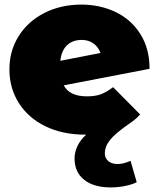

<svg xmlns="http://www.w3.org/2000/svg" viewBox="-20 -577 693 837"><path d="M473 -197 591 -78Q572 -57 548 -41Q484 3 460.5 32Q437 61 437 92Q437 112 452 125Q467 138 492 138Q519 138 549 124L576 217Q558 227 526.5 233.5Q495 240 463 240Q388 240 346.5 206.5Q305 173 305 114Q305 85 318.5 58Q332 31 356 10H352Q253 10 178 -26.5Q103 -63 62 -128Q21 -193 21 -274Q21 -356 62 -420.5Q103 -485 174.5 -521Q246 -557 335 -557Q416 -557 484 -524.5Q552 -492 592 -428.5Q632 -365 632 -277L258 -205Q283 -157 359 -157Q395 -157 419.5 -166Q444 -175 473 -197ZM243 -312 418 -346Q409 -372 387.5 -387.5Q366 -403 336 -403Q297 -403 272.5 -380Q248 -357 243 -312Z"/></svg>

Font: Montserrat Alternates Black
Style: Regular
Weight: 900
Designer: Julieta Ulanovsky
Foundry: Julieta Ulanovsky
Version: Version 7.200